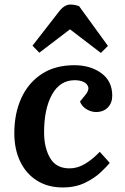

<svg xmlns="http://www.w3.org/2000/svg" viewBox="-20 -811 552 845"><path d="M307 -524Q378 -524 426 -489Q474 -454 474 -390Q474 -358 454.5 -338Q435 -318 403 -318Q381 -318 360.5 -330.5Q340 -343 332 -364L354 -391Q372 -412 368.5 -427Q365 -442 348.5 -450Q332 -458 309 -458Q244 -458 209 -395Q174 -332 174 -228Q174 -161 200.5 -115.5Q227 -70 286 -70Q321 -70 354.5 -90Q388 -110 419 -143L463 -94Q450 -78 423 -52.5Q396 -27 354 -6.5Q312 14 256 14Q191 14 143 -16Q95 -46 69 -100Q43 -154 43 -225Q43 -311 73.5 -378.5Q104 -446 163 -485Q222 -524 307 -524ZM455 -609 424 -578 288 -682 153 -579 123 -610 238 -758Q263 -791 289 -791Q309 -791 328 -784Z"/></svg>

Font: Literata 12pt SemiBold
Style: Italic
Weight: 600
Italic angle: -2°
Designer: Latin by Veronika Burian and Jose Scaglione. Greek by Irene Vlachou. Cyrillic by Vera Evstafieva
Foundry: TypeTogether
Version: Version 3.002